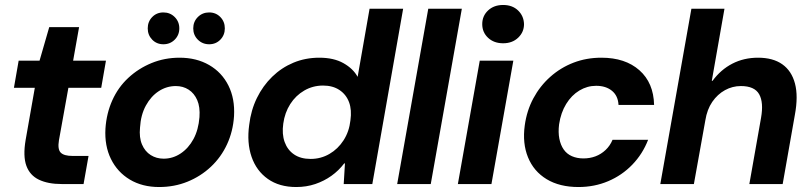

<svg xmlns="http://www.w3.org/2000/svg" viewBox="-20 -740 3252 772"><path d="M228 0Q173 0 136.5 -17.5Q100 -35 86 -73.5Q72 -112 83 -177L120 -387H36L55 -496H139L178 -631H298L274 -496H406L387 -387H255L217 -176Q211 -140 224 -126.5Q237 -113 272 -113H336L316 0Z M620 12Q552 12 502 -18Q452 -48 426 -101Q400 -154 404 -223Q408 -284 431.5 -336.5Q455 -389 496 -427Q537 -465 589.5 -486.5Q642 -508 702 -508Q770 -508 821 -478.5Q872 -449 898.5 -396Q925 -343 921 -273Q917 -212 893 -160Q869 -108 828 -69.5Q787 -31 734 -9.5Q681 12 620 12ZM638 -102Q675 -102 706.5 -123Q738 -144 758 -181Q778 -218 782 -269Q785 -310 773 -337.5Q761 -365 738.5 -379.5Q716 -394 687 -394Q650 -394 618.5 -373.5Q587 -353 566.5 -315.5Q546 -278 543 -227Q539 -187 551 -159Q563 -131 586 -116.5Q609 -102 638 -102ZM637 -562Q610 -562 592 -580.5Q574 -599 574 -626Q574 -653 592 -671.5Q610 -690 637 -690Q664 -690 682.5 -671.5Q701 -653 701 -626Q701 -599 682.5 -580.5Q664 -562 637 -562ZM821 -562Q794 -562 775.5 -580.5Q757 -599 757 -626Q757 -653 775.5 -671.5Q794 -690 821 -690Q848 -690 866 -671.5Q884 -653 884 -626Q884 -599 866 -580.5Q848 -562 821 -562Z M1171 12Q1103 12 1057 -20.5Q1011 -53 991.5 -109.5Q972 -166 982 -238Q989 -297 1013 -346Q1037 -395 1074.5 -431.5Q1112 -468 1160 -488Q1208 -508 1264 -508Q1322 -508 1361 -486Q1400 -464 1418 -431L1466 -705H1601L1477 0H1362L1367 -83H1364Q1342 -54 1312.5 -33Q1283 -12 1247.5 0Q1212 12 1171 12ZM1229 -101Q1270 -101 1304.5 -121Q1339 -141 1361.5 -176Q1384 -211 1389 -256Q1395 -298 1383.5 -329Q1372 -360 1345 -378Q1318 -396 1279 -396Q1238 -396 1203.5 -376Q1169 -356 1147 -321.5Q1125 -287 1119 -243Q1113 -201 1124.5 -169Q1136 -137 1162.5 -119Q1189 -101 1229 -101Z M1577 0 1702 -705H1837L1712 0Z M1821 0 1909 -496H2044L1956 0ZM2003 -566Q1966 -566 1942.5 -588Q1919 -610 1919 -643Q1919 -676 1942.5 -698Q1966 -720 2003 -720Q2040 -720 2063 -698Q2086 -676 2087 -643Q2087 -611 2063.5 -588.5Q2040 -566 2003 -566Z M2306 12Q2230 12 2178 -19.5Q2126 -51 2103 -107.5Q2080 -164 2090 -236Q2098 -295 2124.5 -344.5Q2151 -394 2192.5 -431Q2234 -468 2286 -488Q2338 -508 2398 -508Q2494 -508 2551 -457.5Q2608 -407 2610 -318H2467Q2465 -355 2440.5 -375Q2416 -395 2377 -395Q2341 -395 2309.5 -376Q2278 -357 2256.5 -322Q2235 -287 2228 -240Q2224 -208 2229 -182.5Q2234 -157 2246.5 -139Q2259 -121 2279.5 -112Q2300 -103 2326 -103Q2352 -103 2374.5 -111.5Q2397 -120 2415 -137Q2433 -154 2443 -178H2586Q2564 -121 2522.5 -78Q2481 -35 2425.5 -11.5Q2370 12 2306 12Z M2635 0 2760 -705H2893L2842 -415H2845Q2878 -460 2924.5 -484Q2971 -508 3028 -508Q3088 -508 3125.5 -481.5Q3163 -455 3176.5 -404Q3190 -353 3176 -278L3127 0H2993L3040 -266Q3051 -328 3032.5 -361Q3014 -394 2959 -394Q2925 -394 2895 -377.5Q2865 -361 2844 -330.5Q2823 -300 2816 -256L2770 0Z"/></svg>

Font: DM Sans 36pt
Style: Bold Italic
Weight: 700
Italic angle: -10°
Designer: Colophon Foundry, Jonny Pinhorn
Foundry: Colophon Foundry
Version: Version 4.004;gftools[0.9.30]